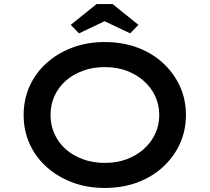

<svg xmlns="http://www.w3.org/2000/svg" viewBox="-20 -920 1038 950"><path d="M498 10Q411 10 338 -17.5Q265 -45 210.5 -94Q156 -143 126.5 -208.5Q97 -274 97 -351Q97 -428 126.5 -493.5Q156 -559 210.5 -608Q265 -657 338 -684.5Q411 -712 498 -712Q586 -712 659 -685Q732 -658 786 -608.5Q840 -559 870 -493.5Q900 -428 900 -351Q900 -274 870 -208.5Q840 -143 786 -93.5Q732 -44 659 -17Q586 10 498 10ZM498 -114Q558 -114 606.5 -132Q655 -150 691.5 -182.5Q728 -215 748 -258Q768 -301 768 -351Q768 -401 748 -444Q728 -487 691.5 -519.5Q655 -552 606.5 -570Q558 -588 498 -588Q440 -588 390.5 -570Q341 -552 305 -520Q269 -488 249.5 -445Q230 -402 230 -351Q230 -301 249.5 -257.5Q269 -214 305 -182Q341 -150 390.5 -132Q440 -114 498 -114ZM371 -755 330 -797 458 -900H537L665 -797L624 -755L483 -822H512Z"/></svg>

Font: Lexend Mega Medium
Style: Regular
Weight: 500
Version: Version 1.007